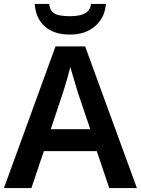

<svg xmlns="http://www.w3.org/2000/svg" viewBox="-20 -952 713 972"><path d="M533 0 470 -187H202L139 0H0L261 -717H411L673 0ZM375 -481Q371 -495 363.5 -519.5Q356 -544 348.5 -569.5Q341 -595 336 -612Q331 -592 323.5 -565.5Q316 -539 309 -515.5Q302 -492 298 -481L237 -298H437ZM516 -932Q511 -863 462 -820Q413 -777 334 -777Q252 -777 206 -819Q160 -861 156 -932H229Q232 -904 246 -891Q260 -878 283 -874Q306 -870 335 -870Q360 -870 382.5 -874.5Q405 -879 421.5 -892.5Q438 -906 441 -932Z"/></svg>

Font: Noto Sans Nag Mundari SemiBold
Style: Regular
Weight: 600
Version: Version 1.000